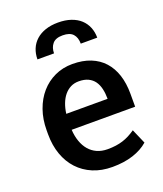

<svg xmlns="http://www.w3.org/2000/svg" viewBox="-141 -849 809 952"><g transform="rotate(-20 264.0 -373.0)"><path d="M288 10Q231 10 185.8 -9Q140.5 -28 108.5 -62.5Q76.5 -97 59.5 -145Q42.5 -193 42.5 -251V-272Q42.5 -330.5 59.8 -379.2Q77 -428 107.8 -463.2Q138.5 -498.5 181 -518.2Q223.5 -538 274.5 -538Q328.5 -538 369.8 -521.5Q411 -505 438.8 -474.2Q466.5 -443.5 480.8 -399.8Q495 -356 495 -301V-232.5H160Q162 -198.5 171.8 -170.8Q181.5 -143 198.5 -123Q215.5 -103 239.8 -92Q264 -81 295.5 -81Q319.5 -81 339 -83.8Q358.5 -86.5 376 -92Q393.5 -97.5 410 -106Q426.5 -114.5 444 -126.5L477.5 -49.5Q445 -21 397.2 -5.5Q349.5 10 288 10ZM380 -316Q380 -344.5 374.5 -368.5Q369 -392.5 356.8 -409.8Q344.5 -427 324.2 -436.8Q304 -446.5 274.5 -446.5Q250.5 -446.5 231.5 -436.8Q212.5 -427 198.2 -409.8Q184 -392.5 174.8 -368.5Q165.5 -344.5 162 -316ZM277.5 -755.5Q316.5 -755.5 346 -745.2Q375.5 -735 395.2 -716.8Q415 -698.5 425.2 -673.5Q435.5 -648.5 435.5 -618.5H348.5Q348.5 -651 331.8 -669.5Q315 -688 277.5 -688Q240 -688 223.8 -668.2Q207.5 -648.5 207.5 -618.5H120Q120 -648.5 130.5 -673.8Q141 -699 161.2 -717.2Q181.5 -735.5 210.8 -745.5Q240 -755.5 277.5 -755.5Z"/></g></svg>

Font: Roberto Sans Medium
Style: Regular
Weight: 500
Designer: Google (font) & Cristiano Sobral (main changes)
Version: Version 1.000;October 12, 2021;FontCreator 14.0.0.2814 64-bi